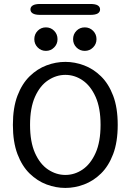

<svg xmlns="http://www.w3.org/2000/svg" viewBox="-20 -937 659 968"><path d="M309.5 10.5Q261.5 10.5 214.8 -7Q168 -24.5 129.5 -62Q91 -99.5 68 -160.2Q45 -221 45 -307.5Q45 -394 68 -454.5Q91 -515 129.5 -552.5Q168 -590 214.8 -607.5Q261.5 -625 309.5 -625Q357 -625 403.8 -607.5Q450.5 -590 489 -552.5Q527.5 -515 550.5 -454.5Q573.5 -394 573.5 -307.5Q573.5 -221 550.5 -160.2Q527.5 -99.5 489 -62Q450.5 -24.5 403.8 -7Q357 10.5 309.5 10.5ZM309.5 -55Q356 -55 396.2 -82.2Q436.5 -109.5 461.8 -165.5Q487 -221.5 487 -307.5Q487 -393 461.8 -449Q436.5 -505 396.2 -532.2Q356 -559.5 309.5 -559.5Q263.5 -559.5 222.5 -532.2Q181.5 -505 156.5 -449Q131.5 -393 131.5 -307.5Q131.5 -221.5 156.5 -165.5Q181.5 -109.5 222.5 -82.2Q263.5 -55 309.5 -55ZM211.5 -680.5Q187 -680.5 170 -697.8Q153 -715 153 -739.5Q153 -764.5 170 -781.8Q187 -799 211.5 -799Q236 -799 253 -781.8Q270 -764.5 270 -739.5Q270 -715 253 -697.8Q236 -680.5 211.5 -680.5ZM407.5 -680.5Q382.5 -680.5 365.5 -697.8Q348.5 -715 348.5 -739.5Q348.5 -764.5 365.5 -781.8Q382.5 -799 407.5 -799Q432 -799 449.2 -781.8Q466.5 -764.5 466.5 -739.5Q466.5 -715 449.2 -697.8Q432 -680.5 407.5 -680.5ZM133.5 -889.5Q133.5 -902.5 145.5 -909.8Q157.5 -917 182.5 -917H435.5Q461 -917 472.8 -909.8Q484.5 -902.5 484.5 -889.5Q484.5 -876.5 472.8 -869.2Q461 -862 435.5 -862H182.5Q157.5 -862 145.5 -869.2Q133.5 -876.5 133.5 -889.5Z"/></svg>

Font: Sono Monospace
Style: Regular
Weight: 400
Designer: Tyler Finck
Foundry: Tyler Finck
Version: Version 2.112